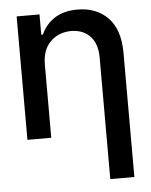

<svg xmlns="http://www.w3.org/2000/svg" viewBox="-54 -597 664 846"><g transform="rotate(-5 278.5 -174.5)"><path d="M156.2 -323.7V0H50.8V-545.9H151.9V-456.1H159.2Q178.2 -500 218.5 -526.4Q258.8 -552.7 320.3 -552.7Q403.8 -552.7 454.6 -500.5Q505.4 -448.2 505.9 -346.7V204.1H399.4V-334Q399.4 -393.6 368.9 -427Q338.4 -460.4 283.7 -460.9Q229 -460.4 192.6 -424.8Q156.2 -389.2 156.2 -323.7Z"/></g></svg>

Font: Inter Tight Medium
Style: Regular
Weight: 500
Designer: Rasmus Andersson
Foundry: rsms
Version: Version 3.004; ttfautohint (v1.8.4.7-5d5b)